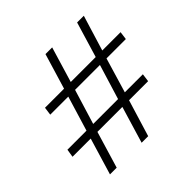

<svg xmlns="http://www.w3.org/2000/svg" viewBox="-169 -815 970 970"><g transform="rotate(-45 316.0 -330.0)"><path d="M559.1 -660.2 501 -470.2H631.8L626 -426.8H487.8L432.1 -240.2H561L555.2 -196.8H418.9L358.9 0H312L371.1 -196.8H192.9L133.8 0H85.9L145 -196.8H15.1L22 -240.2H158.2L214.8 -426.8H85.9L91.8 -470.2H228L285.2 -660.2H333L275.9 -470.2H454.1L511.2 -660.2ZM206.1 -240.2H383.8L440.9 -426.8H263.2Z"/></g></svg>

Font: Human Sans Light
Style: Italic
Weight: 300
Italic angle: -8°
Designer: Tim Radville
Foundry: Continuum
Version: Version 1.000;FEAKit 1.0